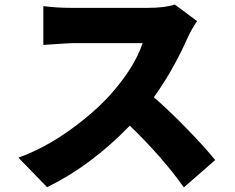

<svg xmlns="http://www.w3.org/2000/svg" viewBox="-20 -776 1040 850"><path d="M753.9 -755.9 852.5 -682.6Q826.2 -643.6 811.5 -610.4Q744.1 -460 661.1 -345.7Q730.5 -285.2 810.1 -203.1Q889.6 -121.1 932.6 -67.4L793.9 53.7Q699.2 -80.1 554.7 -219.7Q382.8 -42 188.5 52.7L61.5 -78.1Q175.8 -119.1 286.6 -198.2Q397.5 -277.3 470.7 -359.4Q576.2 -478.5 611.3 -585H299.8Q285.2 -585 171.9 -577.1V-749Q228.5 -741.2 299.8 -741.2H633.8Q710 -741.2 753.9 -755.9Z"/></svg>

Font: GenEi Gothic M Heavy
Style: Regular
Weight: 800
Designer: o_tamon (Modified); [Source Han Sans]
Ryoko NISHIZUKA  (kana & ideographs); Paul D. Hunt (Latin, Greek & Cyrillic); Wenl
Version: Version 1.1a;Original Version 1.004